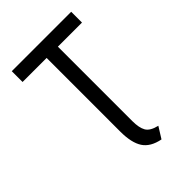

<svg xmlns="http://www.w3.org/2000/svg" viewBox="-261 -812 1138 1138"><g transform="rotate(-45 308.0 -243.0)"><path d="M400.5 213.5Q324 198.5 292.2 150Q260.5 101.5 260.5 8V-609.5H59V-700H557V-609.5H355V14.5Q355 70.5 372 100.2Q389 130 444.5 143Z"/></g></svg>

Font: Overpass Mono Medium
Style: Regular
Weight: 500
Monospace: yes
Designer: Delve Withrington, Dave Bailey
Foundry: Delve Fonts LLC
Version: Version 4.000